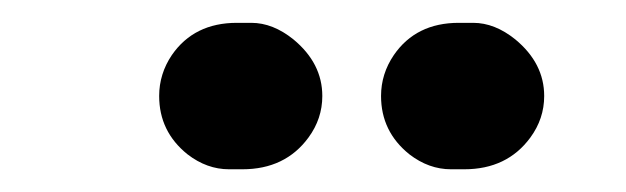

<svg xmlns="http://www.w3.org/2000/svg" viewBox="-20 -731 551 169"><path d="M120.1 -646.5Q120.1 -666 131.3 -682.6Q150.9 -710.9 188.5 -710.9H201.2Q220.2 -710.9 238.3 -696.3Q263.7 -675.3 263.7 -646.5Q263.7 -626.5 251.5 -609.9Q231 -582 193.4 -582H181.6Q162.1 -582 145 -595.2Q120.1 -615.2 120.1 -646.5ZM315.4 -646.5Q315.4 -666 326.7 -682.6Q346.2 -710.9 383.8 -710.9H396.5Q415.5 -710.9 433.6 -696.3Q459 -675.3 459 -646.5Q459 -626.5 446.8 -609.9Q426.3 -582 388.7 -582H377Q357.4 -582 340.3 -595.2Q315.4 -615.2 315.4 -646.5Z"/></svg>

Font: Allan
Style: Bold
Weight: 700
Version: Version 1.005